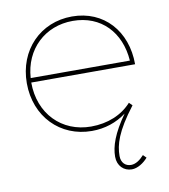

<svg xmlns="http://www.w3.org/2000/svg" viewBox="-81 -586 751 854"><g transform="rotate(-10 294.5 -159.0)"><path d="M498 -81 484 -95C441 -47 376 -20 301 -20C168 -20 72 -118 72 -259H541C541 -409 445 -517 301 -517C158 -517 52 -409 52 -259C52 -108 158 0 301 0C360 0 413 -18 457 -51C401 28 382 84 382 131C382 172 410 199 446 199C472 199 500 181 519 159L505 145C487 165 467 179 446 179C421 179 402 162 402 131C402 81 418 23 498 -81ZM521 -279H73C81 -408 175 -497 301 -497C429 -497 512 -408 521 -279Z"/></g></svg>

Font: Montserrat Thin
Style: Regular
Weight: 250
Designer: Julieta Ulanovsky
Foundry: Julieta Ulanovsky
Version: Version 4.000